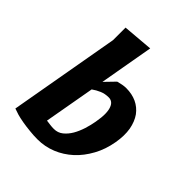

<svg xmlns="http://www.w3.org/2000/svg" viewBox="-224 -953 1099 1099"><g transform="rotate(45 325.0 -404.0)"><path d="M227 -106 281.5 -413Q303.5 -429 328.5 -439.5Q353 -450 383.5 -450Q398 -450 409.5 -442Q421.5 -433.5 428 -415.5Q435 -397.5 435.5 -369Q436 -341.5 428.5 -299Q423 -267 412 -231.5Q400 -194.5 384 -167Q367 -138 343.5 -119Q320 -100 288.5 -100Q271.5 -100 257.5 -102Q244.5 -103 227 -106ZM168.5 -699 50 -27Q62.5 -22 87.5 -14.5Q106 -9 140 -3Q165.5 1.5 201 5Q231 8.5 265 8.5Q323.5 8.5 378 -13.5Q431 -35 475.5 -75.5Q518 -114.5 549.5 -172Q580 -227.5 592 -296.5Q603 -358 594.5 -408.5Q585.5 -457 561.5 -491Q536.5 -524.5 500 -541.5Q463 -558.5 416.5 -558.5Q402.5 -558.5 386 -555.5Q374.5 -553 353.5 -548L294.5 -487L352.5 -816L168.5 -800.5Z"/></g></svg>

Font: B612
Style: Regular
Weight: 700
Italic angle: -10°
Designer: Nicolas Chauveau, Thomas Paillot, Jonathan Favre-Lamarine, Jean-Luc Vinot
Foundry: AIRBUS
Version: Version 1.008